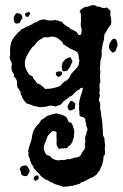

<svg xmlns="http://www.w3.org/2000/svg" viewBox="-20 -488 473 740"><path d="M246 -17Q253 -17 255.5 -13.5Q258 -10 260 -5Q263 3 265 10Q267 17 266 26Q265 29 265 34Q265 37 265 40Q265 43 263 45Q260 54 259 58Q258 62 256 64Q254 66 253 68Q252 70 251 72Q246 73 242 77Q241 82 234 84Q232 84 230.5 83.5Q229 83 227 83Q226 83 225 84Q224 84 224 84Q211 84 211 86Q206 86 204 82Q197 72 198 63Q199 55 198 46Q197 33 198 21Q191 17 186 17Q181 17 178 20Q174 26 172 27Q168 30 164 36.5Q160 43 161 44L151 69Q148 76 149 87Q153 97 153 99Q155 104 159.5 108Q164 112 172 113Q185 130 205 130Q210 130 218 128Q220 128 221.5 128.5Q223 129 225 129Q227 129 235 127Q241 125 244 125Q246 125 247 125.5Q248 126 250 126Q253 123 257 123Q261 123 264 120Q272 120 280 117.5Q288 115 293 108Q294 100 302 92Q308 86 308 77Q308 71 307 68Q306 64 309 61Q309 57 308.5 53.5Q308 50 308 45Q308 36 312 31Q314 18 317 14Q318 11 316 5Q311 -4 312 -9Q313 -13 310 -16Q309 -21 309 -24Q309 -27 309 -29Q304 -35 302 -36Q300 -37 298 -37Q293 -37 289.5 -40Q286 -43 286 -48V-58Q285 -63 284.5 -67.5Q284 -72 285 -76Q286 -81 284 -87Q287 -108 292 -122Q295 -128 296.5 -135Q298 -142 300 -150Q292 -150 288 -146Q285 -141 277 -139Q267 -130 262 -124Q254 -116 247 -115L244 -111Q235 -105 231.5 -102Q228 -99 226 -99L219 -90Q211 -82 207 -82Q200 -81 193 -77Q191 -79 184.5 -80Q178 -81 173 -81Q169 -81 165 -79Q159 -76 148 -76Q142 -76 139 -75H135Q129 -75 128 -76Q126 -77 123.5 -77Q121 -77 119 -78Q108 -79 105 -82Q103 -82 101.5 -83Q100 -84 98 -85H96Q93 -85 91 -87L83 -89Q81 -92 78 -94Q75 -97 73 -101Q67 -107 66 -112Q64 -120 60 -124Q60 -127 59.5 -130Q59 -133 59 -135Q55 -139 54 -142Q53 -146 48 -149Q46 -159 45.5 -162.5Q45 -166 46 -168Q46 -180 38 -189Q32 -193 34 -201Q26 -212 24.5 -222Q23 -232 26 -241Q25 -249 20 -256Q17 -262 17 -269Q20 -278 19 -280Q17 -315 27 -334L36 -347Q41 -353 46.5 -359Q52 -365 53 -366H55Q61 -375 65 -377Q73 -377 77 -383Q86 -387 89 -387Q95 -391 98 -392Q102 -394 105 -394Q106 -399 116 -401Q121 -403 124.5 -405Q128 -407 131 -409Q141 -413 148 -413Q153 -413 155 -412Q163 -409 172 -409H179Q186 -409 190 -411L206 -408Q209 -406 212.5 -405.5Q216 -405 219 -404Q224 -396 229.5 -392.5Q235 -389 242 -384Q248 -383 250 -378Q261 -373 269 -368.5Q277 -364 282 -354Q284 -353 286 -353Q290 -353 292 -355Q297 -370 293 -381Q290 -391 292 -405V-428Q292 -438 287 -443Q287 -447 291 -450Q298 -456 303 -459Q308 -462 317 -462Q321 -462 324 -465Q332 -468 339 -468Q350 -468 354 -462Q356 -462 357 -462.5Q358 -463 359 -463Q362 -463 366 -461Q373 -457 381 -457Q386 -457 388 -458Q390 -459 390 -459Q393 -459 395.5 -456.5Q398 -454 400 -452Q401 -450 402.5 -449Q404 -448 406 -446Q404 -431 407 -421Q410 -410 408 -394Q404 -390 397 -379.5Q390 -369 388 -363Q384 -359 382 -354Q382 -338 378 -326Q376 -320 375 -313.5Q374 -307 373 -301Q372 -296 371.5 -293Q371 -290 372 -287Q372 -282 372 -275.5Q372 -269 370 -264Q368 -259 367 -252.5Q366 -246 366 -238Q366 -228 365 -224Q368 -211 366 -204Q366 -200 365.5 -196Q365 -192 366 -187V-182Q367 -175 366.5 -173Q366 -171 366 -169Q362 -164 364 -157Q363 -150 363.5 -147Q364 -144 365 -141Q363 -135 363 -131Q363 -125 365 -121Q365 -117 363 -111Q358 -99 366 -93V-85Q366 -77 366 -71.5Q366 -66 368 -61Q371 -49 370 -40Q375 -22 375 0Q374 3 376 9L377 25Q375 30 378 36Q383 43 383 52Q383 60 384 64Q385 66 385 74Q384 78 384 87Q386 104 384 107Q379 114 379 116Q378 135 376 137Q375 145 372.5 150.5Q370 156 367 161Q365 170 360 173Q354 181 352 185Q343 191 343 192Q324 200 316 205Q312 207 308.5 209Q305 211 300 213Q292 214 290 218Q289 221 284 221H281Q276 225 267 225Q266 228 260 228Q254 228 252 229Q244 231 233 231Q227 231 225 232Q222 231 218.5 230Q215 229 210 227L193 222Q180 215 174.5 213Q169 211 168 209Q159 204 156 204Q148 199 141 193.5Q134 188 129 179Q122 175 118.5 170Q115 165 110 160Q109 154 106.5 150.5Q104 147 101 144Q98 134 97 133Q95 125 93.5 120.5Q92 116 90 113Q88 109 90 104Q91 100 88 95Q93 74 98 61Q103 48 105 29Q108 16 112.5 9.5Q117 3 122 -4Q132 -12 137 -23Q140 -27 148 -31L160 -40Q162 -41 163.5 -41.5Q165 -42 167 -43Q175 -45 178.5 -46.5Q182 -48 185 -48L197 -51Q217 -47 225 -43Q236 -38 239 -31Q243 -21 246 -17ZM172 -146Q195 -150 204 -153.5Q213 -157 216 -161Q222 -170 233 -176Q243 -181 249 -191Q251 -199 256 -205Q261 -211 267 -217Q272 -222 277 -227.5Q282 -233 284 -241Q283 -245 285 -249Q286 -251 286 -256Q282 -269 283 -271Q283 -282 276 -288Q274 -290 272 -291Q270 -292 268 -293Q248 -301 242 -306Q237 -309 233 -312Q229 -315 224 -317Q222 -325 216.5 -329.5Q211 -334 205 -339Q197 -344 191.5 -345.5Q186 -347 177 -347Q170 -344 162 -344Q159 -344 156.5 -344.5Q154 -345 152 -345L145 -342Q142 -339 137 -337Q125 -330 118 -320Q115 -316 112 -312.5Q109 -309 104 -306Q90 -287 81.5 -269Q73 -251 77 -231Q80 -221 84 -214Q88 -207 93 -200Q98 -198 103 -195Q108 -192 108 -186Q110 -184 112 -181.5Q114 -179 116 -177Q118 -174 119.5 -171.5Q121 -169 123 -167Q133 -163 135.5 -161.5Q138 -160 143 -156Q145 -154 147 -152Q149 -150 151 -148Q154 -145 157 -145Q160 -145 162 -146ZM198 -211Q206 -213 213 -213Q223 -211 218 -201Q218 -199 214 -196Q210 -193 207 -192Q200 -192 196.5 -199Q193 -206 198 -211ZM253 -267Q254 -261 258 -256Q260 -250 258 -247Q252 -238 252 -233Q248 -228 246.5 -226Q245 -224 244 -222Q241 -215 235 -215Q230 -213 229 -213Q228 -213 227 -213Q221 -213 219 -219Q221 -224 218 -228Q216 -232 220 -236Q218 -246 223 -249Q225 -251 226.5 -253Q228 -255 230 -258Q236 -262 241 -264.5Q246 -267 253 -267ZM66 -417 61 -411Q59 -403 55 -400Q51 -397 46 -397Q40 -397 36 -401Q30 -420 35 -426Q38 -432 43 -437H46Q55 -437 61 -432.5Q67 -428 66 -417ZM97 -439Q94 -428 91 -425.5Q88 -423 85 -423Q76 -423 77 -436Q79 -438 83 -439.5Q87 -441 91 -441Q93 -441 97 -439ZM270 -89Q271 -85 269 -79Q269 -77 268.5 -74.5Q268 -72 269 -69Q264 -68 258 -64Q254 -62 252 -62Q248 -62 245 -65L241 -72Q240 -76 241 -81Q247 -89 248 -94Q251 -99 255 -99H259ZM405 -324Q407 -329 411 -334Q415 -339 421 -339Q422 -339 426 -337Q429 -335 431.5 -326Q434 -317 432 -309L429 -302Q428 -300 428 -298.5Q428 -297 427 -295Q425 -290 422.5 -288.5Q420 -287 414 -285Q405 -293 403.5 -296.5Q402 -300 401 -302Q400 -304 400 -309Q400 -312 401.5 -317Q403 -322 405 -324ZM82 191Q75 191 70 189.5Q65 188 61 182Q62 178 60 173Q59 171 58 169Q57 167 56 165Q60 151 67 152Q71 150 76 150H82L86 154Q89 159 90.5 161.5Q92 164 93 166Q94 168 94 174Q90 180 89 183Q88 187 82 191ZM128 189Q130 198 129 200.5Q128 203 126 204L117 209Q112 208 110.5 203.5Q109 199 111 194L117 190Q119 188 122 188Q124 188 125 188.5Q126 189 128 189Z"/></svg>

Font: Black And White Picture
Style: Regular
Weight: 400
Designer: AsiaSoft Inc.
Foundry: AsiaSoft Inc.
Version: Version 1.64